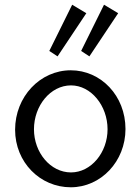

<svg xmlns="http://www.w3.org/2000/svg" viewBox="-20 -783 594 814"><path d="M346 -727 286 -763 189 -567 224 -544ZM481 -727 421 -763 324 -567 359 -544ZM280 -485C150 -485 44 -373 44 -233C44 -95 150 11 280 11C408 11 512 -99 512 -236C512 -377 408 -485 280 -485ZM281 -421C366 -421 436 -335 436 -235C436 -136 366 -52 281 -52C194 -52 124 -136 124 -235C124 -335 194 -421 281 -421Z"/></svg>

Font: Mint Spirit
Style: Regular
Weight: 400
Designer: HARENDAL Hirwen
Foundry: Arkandis Digital Foundry.
Version: Version 1.004;FFEdit